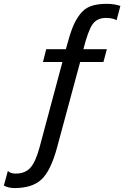

<svg xmlns="http://www.w3.org/2000/svg" viewBox="-93 -752 637 983"><path d="M523.4 -721.7C502 -728.8 478.8 -732.4 454.1 -732.4C420.9 -732.4 393.2 -728.4 371.1 -720.2C349 -712.1 330.1 -697.4 314.5 -676.3C298.8 -655.1 286.3 -632 276.9 -606.9C267.4 -581.9 256.5 -546.2 244.1 -500H143.6L127 -434.6H226.6L109.4 2.9C95.7 53.1 79.9 87.9 62 107.4C44.1 127 19.2 136.7 -12.7 136.7C-30.9 136.7 -44.3 132.2 -52.7 123L-73.2 198.2C-57 206.7 -39.1 210.9 -19.5 210.9C41.7 210.9 88.1 196.1 119.6 166.5C151.2 136.9 177.7 82.4 199.2 2.9L317.4 -434.6H436.5L454.1 -500H334C349.6 -562.5 365.1 -604.8 380.4 -627C395.7 -649.1 418.6 -660.2 449.2 -660.2C472.7 -660.2 490.9 -656.2 503.9 -648.4Z"/></svg>

Font: FreeUniversal
Style: Regular
Weight: 400
Version: Version 1.001